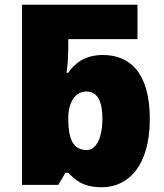

<svg xmlns="http://www.w3.org/2000/svg" viewBox="-20 -780 690 810"><path d="M409 10C521 10 612 -80 612 -278C612 -479 523 -548 414 -548C335 -548 292 -509 268 -473H261C263 -491 268 -526 268 -575V-615H560V-760H73V0H226L256 -51H268C295 -24 327 10 409 10ZM347 -147C286 -147 268 -196 268 -283V-288C271 -363 307 -394 344 -394C383 -394 412 -366 412 -280C412 -193 383 -147 347 -147Z"/></svg>

Font: Noto Sans UI Black
Style: Regular
Weight: 900
Designer: Monotype Design Team
Foundry: Monotype Imaging Inc.
Version: Version 1.901